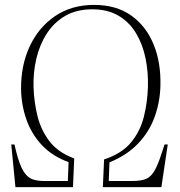

<svg xmlns="http://www.w3.org/2000/svg" viewBox="-20 -764 737 784"><path d="M43 0 26 -174H39L46 -145Q60 -90 76 -64.5Q92 -39 112.5 -32Q133 -25 159 -25H257L260 -102Q194 -126 151.5 -171Q109 -216 88 -275.5Q67 -335 66 -400Q65 -496 101 -574Q137 -652 204.5 -698Q272 -744 364 -744Q455 -744 516 -700.5Q577 -657 607.5 -582Q638 -507 635 -411Q633 -346 611 -285.5Q589 -225 543.5 -177.5Q498 -130 427 -101L424 -25H520Q551 -25 571.5 -31.5Q592 -38 607.5 -61.5Q623 -85 639 -135L652 -174H665L639 0H400L405 -113Q478 -137 515.5 -183Q553 -229 567.5 -287.5Q582 -346 584 -408Q586 -468 574.5 -525Q563 -582 536 -627.5Q509 -673 464.5 -699.5Q420 -726 357 -726Q293 -726 247 -699.5Q201 -673 171.5 -627.5Q142 -582 128.5 -525Q115 -468 117 -407Q119 -346 133.5 -288.5Q148 -231 183 -186Q218 -141 283 -117L278 0Z"/></svg>

Font: Display Extralight
Style: Italic
Weight: 200
Italic angle: -2°
Designer: Latin by Veronika Burian and Jose Scaglione. Greek by Irene Vlachou. Cyrillic by Vera Evstafieva
Foundry: TypeTogether
Version: Version 3.002